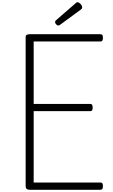

<svg xmlns="http://www.w3.org/2000/svg" viewBox="-20 -1702 1011 1722"><path d="M246 0Q228 0 219 -8Q210 -16 210 -32V-1371Q210 -1383 219 -1389Q228 -1395 246 -1395H881Q893 -1395 898 -1388Q903 -1381 903 -1362Q903 -1345 898 -1337.5Q893 -1330 881 -1330H282V-770H789Q801 -770 806 -762.5Q811 -755 811 -737Q811 -719 806 -712Q801 -705 789 -705H282V-65H881Q893 -65 898 -58Q903 -51 903 -33Q903 -15 898 -7.5Q893 0 881 0ZM505 -1473Q493 -1473 483.5 -1483.5Q474 -1494 474 -1503Q474 -1506 475 -1510Q476 -1514 481 -1519L657 -1672Q661 -1676 665 -1679Q669 -1682 676 -1682Q684 -1682 693.5 -1674.5Q703 -1667 710 -1657Q717 -1647 717 -1637Q717 -1632 715.5 -1628Q714 -1624 706 -1617L522 -1482Q516 -1478 512 -1475.5Q508 -1473 505 -1473Z"/></svg>

Font: Playwrite BE WAL Light
Style: Regular
Weight: 300
Version: Version 1.002